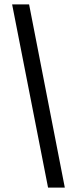

<svg xmlns="http://www.w3.org/2000/svg" viewBox="-20 -740 349 871"><path d="M198 111H274L112 -720H35Z"/></svg>

Font: Fixel Variable
Style: Regular
Weight: 100
Width: 3
Designer: AlfaBravo + MacPaw
Foundry: Kyrylo Tkachov, Marchela Mozhyna, Serhii Makarenko, Maria Weinstein, Zakhar Kryvoshyya
Version: Version 1.211